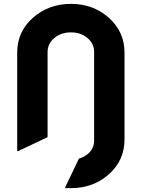

<svg xmlns="http://www.w3.org/2000/svg" viewBox="-20 -767 728 987"><path d="M73.2 9.8H68.4V-496.1Q68.4 -604.5 149.4 -675.8Q230.5 -747.1 345 -747.1Q459.5 -747.1 539.8 -675.3Q620.1 -603.5 620.1 -496.1V-50.8Q620.1 57.6 539.6 128.9Q459 200.2 344.7 200.2H315.4V195.3L385.7 48.3Q410.2 41.5 429.7 25.9Q463.9 -2 463.9 -44.9V-499Q463.9 -543.5 428.7 -572.3Q394.5 -600.6 344.5 -600.6Q294.4 -600.6 259.5 -571.8Q224.6 -543 224.6 -499V-62Z"/></svg>

Font: Nova Round
Style: Bold
Weight: 700
Designer: Wojciech Kalinowski "wmk69" (wmk69@o2.pl)
Foundry: Wojciech Kalinowski "wmk69" (wmk69@o2.pl)
Version: Version 3.1.0; 2021-05-23